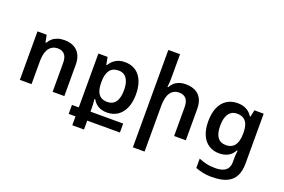

<svg xmlns="http://www.w3.org/2000/svg" viewBox="-123 -1181 2736 1849"><g transform="rotate(20 1245.0 -256.5)"><path d="M86 0V-497H180L195 -422H202Q215 -447 237 -466Q259 -485 289.5 -496Q320 -507 359 -507Q416 -507 457 -486Q498 -465 520 -423.5Q542 -382 542 -321V0H422V-296Q422 -354 397 -382Q372 -410 327 -410Q290 -410 262.5 -390.5Q235 -371 220.5 -331.5Q206 -292 206 -233V0Z M710 238V147H640V55H710V-497H804L819 -420H825Q849 -461 887.5 -484Q926 -507 980 -507Q1078 -507 1131.5 -438Q1185 -369 1185 -249Q1185 -172 1161 -114Q1137 -56 1091 -23.5Q1045 9 980 9Q927 9 890 -12.5Q853 -34 832 -73H824Q827 -44 828.5 -20Q830 4 830 27V55H1165V147H830V238ZM948 -88Q1005 -88 1034 -129Q1063 -170 1063 -249Q1063 -300 1050 -336.5Q1037 -373 1012.5 -391.5Q988 -410 952 -410Q889 -410 860 -369.5Q831 -329 831 -253V-246Q831 -190 844.5 -155Q858 -120 884 -104Q910 -88 948 -88Z M1451 -760V-513Q1451 -491 1449.5 -468Q1448 -445 1445 -422H1452Q1465 -447 1485.5 -466Q1506 -485 1535.5 -496Q1565 -507 1604 -507Q1662 -507 1703 -486Q1744 -465 1765.5 -423.5Q1787 -382 1787 -321V0H1667V-296Q1667 -354 1642 -382Q1617 -410 1572 -410Q1514 -410 1482.5 -365.5Q1451 -321 1451 -233V238H1331V-760Z M2139 247Q2092 247 2053 239Q2014 231 1973 216V120Q2009 135 2049.5 145Q2090 155 2141 155Q2193 155 2224.5 141.5Q2256 128 2270 103Q2284 78 2284 45V20Q2284 -2 2285 -24.5Q2286 -47 2290 -76H2282Q2261 -34 2222 -12.5Q2183 9 2130 9Q2068 9 2022 -21Q1976 -51 1951.5 -108.5Q1927 -166 1927 -246Q1927 -329 1952 -387Q1977 -445 2024 -476Q2071 -507 2136 -507Q2188 -507 2226 -486.5Q2264 -466 2288 -427H2294L2309 -497H2404V14Q2404 91 2377.5 142.5Q2351 194 2293 220.5Q2235 247 2139 247ZM2163 -88Q2195 -88 2218 -99Q2241 -110 2255.5 -131Q2270 -152 2277 -181.5Q2284 -211 2284 -248V-255Q2284 -305 2272 -339.5Q2260 -374 2233.5 -392Q2207 -410 2164 -410Q2127 -410 2102 -391.5Q2077 -373 2063.5 -336.5Q2050 -300 2050 -245Q2050 -165 2079 -126.5Q2108 -88 2163 -88Z"/></g></svg>

Font: Noto Sans Armenian SemiBold
Style: Regular
Weight: 600
Designer: Monotype Design Team
Foundry: Monotype Imaging Inc.
Version: Version 2.007